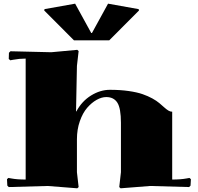

<svg xmlns="http://www.w3.org/2000/svg" viewBox="-20 -1020 1080 1048"><path d="M383.8 -799.8 221.2 -962.9 223.1 -970.2 390.1 -1000 478 -839.8H481.9L569.8 -1000L736.8 -970.2L738.8 -962.9L576.2 -799.8ZM399.9 -80.1Q399.9 -73.2 409.2 1L401.9 7.8L240.2 -4.9L27.8 1L20 -6.8L18.1 -42L25.9 -48.8L42 -45.9Q73.2 -40 120.1 -40V-700.2Q85.4 -700.2 51.8 -693.8L36.1 -690.9L27.8 -698.2L28.8 -731.9L37.1 -740.2L259.8 -734.9L401.9 -748L409.2 -741.2Q399.9 -667 399.9 -660.2L395 -412.1H397Q426.8 -467.8 477.1 -498.8Q527.3 -529.8 580.1 -529.8Q635.7 -529.8 681.9 -523.2Q728 -516.6 758.1 -506.1Q788.1 -495.6 811.5 -482.7Q835 -469.7 849.9 -457Q864.7 -444.3 876.5 -433.8Q888.2 -423.3 898.7 -416.7Q909.2 -410.2 919.9 -410.2V-40Q966.8 -40 998 -45.9L1014.2 -48.8L1022 -42L1020 -6.8L1012.2 1L799.8 -4.9L638.2 7.8L630.9 1Q640.1 -73.2 640.1 -80.1V-350.1Q640.1 -428.7 620.6 -459.5Q601.1 -490.2 560.1 -490.2Q534.7 -490.2 507.3 -474.9Q480 -459.5 455.8 -431.6Q431.6 -403.8 415.8 -358.6Q399.9 -313.5 399.9 -259.8Z"/></svg>

Font: Yokawerad
Style: Regular
Weight: 500
Designer: gluk
Foundry: gluk
Version: Version 0.79